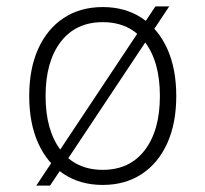

<svg xmlns="http://www.w3.org/2000/svg" viewBox="-20 -564 640 598"><path d="M300 12Q230 12 178.5 -22Q127 -56 99 -118Q71 -180 71 -265Q71 -350 99 -412Q127 -474 178.5 -508Q230 -542 300 -542Q370 -542 421.5 -508Q473 -474 501 -412Q529 -350 529 -265Q529 -180 501 -118Q473 -56 421.5 -22Q370 12 300 12ZM300 -35Q384 -35 431 -96.5Q478 -158 478 -265Q478 -372 431 -433.5Q384 -495 300 -495Q216 -495 169 -433.5Q122 -372 122 -265Q122 -158 169 -96.5Q216 -35 300 -35ZM93 14 464 -544H507L136 14Z"/></svg>

Font: Geist Mono ExtraLight
Style: Regular
Weight: 200
Monospace: yes
Designer: Basement.studio, Andrés Briganti, Mateo Zaragoza
Foundry: Basement.studio, Vercel, Andrés Briganti, Guido Ferreyra, Mateo Zaragoza
Version: Version 1.500; ttfautohint (v1.8.4.7-5d5b)